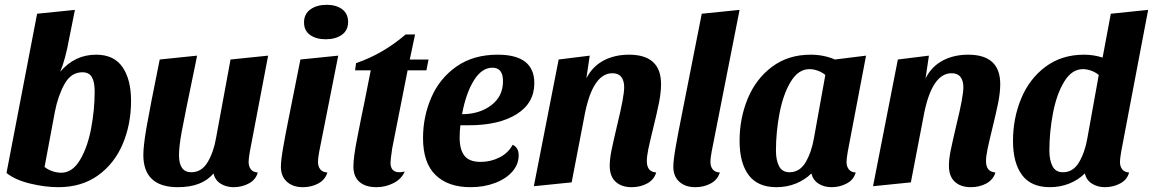

<svg xmlns="http://www.w3.org/2000/svg" viewBox="-20 -757 4786 797"><path d="M230 -459Q290 -530 379 -530Q453 -530 488.5 -478.5Q524 -427 524 -338Q524 -241 489.5 -159.5Q455 -78 387 -29Q319 20 222 20Q167 20 105 5Q43 -10 7 -39L134 -700L291 -716L268 -601Q251 -508 230 -459ZM234 -40Q280 -40 311.5 -92Q343 -144 358 -222.5Q373 -301 373 -378Q373 -416 361.5 -436.5Q350 -457 322 -457Q275 -457 248 -408.5Q221 -360 208 -294L165 -64Q180 -52 198.5 -46Q217 -40 234 -40Z M1012 -85Q1012 -66 1021.5 -54Q1031 -42 1050 -41Q1042 -11 1013 4.5Q984 20 950 20Q919 20 896 5.5Q873 -9 866 -37Q819 20 718 20Q647 20 611 -13.5Q575 -47 575 -114Q575 -151 588 -227Q601 -303 643 -510L798 -526Q794 -507 793 -500Q746 -274 734.5 -211.5Q723 -149 723 -113Q723 -42 774 -42Q817 -42 842 -84Q867 -126 877 -185L937 -510L1093 -526L1017 -127Q1012 -97 1012 -85Z M1425 -666Q1425 -631 1399 -612.5Q1373 -594 1332 -594Q1292 -594 1267 -612Q1242 -630 1242 -664Q1242 -699 1268.5 -718Q1295 -737 1336 -737Q1376 -737 1400.5 -718.5Q1425 -700 1425 -666ZM1300 -85Q1300 -66 1309.5 -54Q1319 -42 1339 -41Q1330 -11 1301.5 4.5Q1273 20 1237 20Q1196 20 1171 -2.5Q1146 -25 1146 -65Q1146 -91 1156 -148Q1166 -205 1174 -244L1227 -510L1384 -526L1305 -127Q1300 -100 1300 -85Z M1750 -465H1672L1608 -141Q1601 -94 1601 -82Q1601 -42 1638 -42Q1648 -42 1660 -45Q1647 -14 1613.5 3Q1580 20 1543 20Q1497 20 1472 -2Q1447 -24 1447 -66Q1447 -104 1463 -185Q1479 -266 1482 -281L1490 -319L1519 -465H1454L1458 -495Q1568 -532 1664 -614H1703L1681 -510H1759Z M2198 -412Q2198 -329 2124.5 -283Q2051 -237 1926 -237H1891Q1888 -210 1888 -186Q1888 -136 1908 -110.5Q1928 -85 1975 -85Q2017 -85 2053.5 -103.5Q2090 -122 2108 -156Q2133 -145 2133 -112Q2133 -75 2107 -45Q2081 -15 2035 2.5Q1989 20 1933 20Q1840 20 1788 -30.5Q1736 -81 1736 -184Q1736 -273 1770.5 -352.5Q1805 -432 1875 -481Q1945 -530 2046 -530Q2198 -530 2198 -412ZM1898 -283Q1970 -283 2019 -320Q2068 -357 2068 -420Q2068 -476 2024 -476Q1980 -476 1947 -423Q1914 -370 1898 -283Z M2591 -530Q2724 -530 2724 -408Q2724 -373 2715.5 -330.5Q2707 -288 2690 -219Q2677 -166 2671 -137Q2665 -108 2665 -88Q2665 -67 2674 -55Q2683 -43 2704 -41Q2695 -11 2666.5 4.5Q2638 20 2602 20Q2560 20 2535.5 -2.5Q2511 -25 2511 -69Q2511 -96 2518 -131Q2525 -166 2542 -238Q2571 -356 2571 -395Q2571 -422 2559 -437.5Q2547 -453 2522 -453Q2443 -453 2409 -291L2353 0L2196 16L2299 -510L2428 -526L2414 -432Q2440 -482 2486 -506Q2532 -530 2591 -530Z M2929 -85Q2929 -66 2938.5 -54Q2948 -42 2968 -41Q2959 -11 2930.5 4.5Q2902 20 2866 20Q2825 20 2800 -2.5Q2775 -25 2775 -65Q2775 -91 2785 -148Q2795 -205 2803 -244L2893 -700L3050 -716L2934 -127Q2929 -100 2929 -85Z M3494 -85Q3494 -66 3503.5 -54Q3513 -42 3532 -41Q3524 -11 3495 4.5Q3466 20 3432 20Q3401 20 3378 5.5Q3355 -9 3348 -37Q3321 -10 3283.5 5Q3246 20 3203 20Q3125 20 3087.5 -30.5Q3050 -81 3050 -172Q3050 -266 3084 -348Q3118 -430 3185 -480Q3252 -530 3345 -530Q3399 -530 3446 -510L3575 -526L3499 -127Q3494 -97 3494 -85ZM3340 -470Q3294 -470 3262.5 -418Q3231 -366 3216 -287.5Q3201 -209 3201 -132Q3201 -92 3214 -67Q3227 -42 3257 -42Q3300 -42 3324.5 -84Q3349 -126 3359 -185L3406 -446Q3391 -458 3373.5 -464Q3356 -470 3340 -470Z M3999 -530Q4132 -530 4132 -408Q4132 -373 4123.5 -330.5Q4115 -288 4098 -219Q4085 -166 4079 -137Q4073 -108 4073 -88Q4073 -67 4082 -55Q4091 -43 4112 -41Q4103 -11 4074.5 4.5Q4046 20 4010 20Q3968 20 3943.5 -2.5Q3919 -25 3919 -69Q3919 -96 3926 -131Q3933 -166 3950 -238Q3979 -356 3979 -395Q3979 -422 3967 -437.5Q3955 -453 3930 -453Q3851 -453 3817 -291L3761 0L3604 16L3707 -510L3836 -526L3822 -432Q3848 -482 3894 -506Q3940 -530 3999 -530Z M4629 -85Q4629 -66 4638.5 -54Q4648 -42 4667 -41Q4659 -11 4630 4.5Q4601 20 4567 20Q4536 20 4513 5.5Q4490 -9 4483 -37Q4456 -10 4418.5 5Q4381 20 4338 20Q4260 20 4222.5 -30.5Q4185 -81 4185 -172Q4185 -266 4219 -348Q4253 -430 4320 -480Q4387 -530 4480 -530Q4520 -530 4557 -518L4591 -700L4746 -716L4634 -127Q4629 -97 4629 -85ZM4475 -470Q4429 -470 4397.5 -418Q4366 -366 4351 -287.5Q4336 -209 4336 -132Q4336 -92 4349 -67Q4362 -42 4392 -42Q4435 -42 4459.5 -84Q4484 -126 4494 -185L4541 -446Q4526 -458 4508.5 -464Q4491 -470 4475 -470Z"/></svg>

Font: Sansita
Style: Bold Italic
Weight: 700
Italic angle: -11°
Designer: Pablo Cosgaya
Foundry: Omnibus-Type
Version: Version 1.006